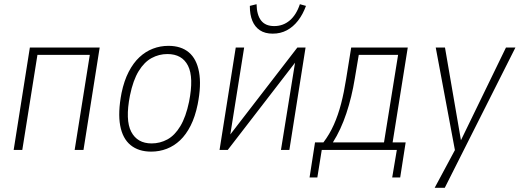

<svg xmlns="http://www.w3.org/2000/svg" viewBox="-20 -713 2471 913"><path d="M45 0 122 -487H454L377 0H335L407 -452H158L86 0Z M699 8Q639 8 601 -23Q563 -54 551.5 -116Q540 -178 558 -271Q570 -329 592 -371.5Q614 -414 643 -441Q672 -468 707 -481.5Q742 -495 781 -495Q841 -495 878 -464Q915 -433 926.5 -370.5Q938 -308 920 -217Q908 -158 886.5 -115.5Q865 -73 836.5 -46Q808 -19 773 -5.5Q738 8 699 8ZM701 -31Q741 -31 776 -50Q811 -69 837.5 -113Q864 -157 879 -229Q902 -345 874 -400.5Q846 -456 776 -456Q736 -456 701 -437Q666 -418 639.5 -375Q613 -332 598 -259Q575 -142 604 -86.5Q633 -31 701 -31Z M1024 0 1101 -487H1141L1070 -41H1050L1394 -487H1433L1356 0H1316L1388 -446H1407L1063 0ZM1277 -553Q1240 -553 1216 -569Q1192 -585 1180 -614Q1168 -643 1168 -685L1200 -693Q1201 -642 1221.5 -615.5Q1242 -589 1284 -589Q1326 -589 1357.5 -615.5Q1389 -642 1406 -693L1435 -685Q1420 -644 1397 -614.5Q1374 -585 1344 -569Q1314 -553 1277 -553Z M1452 131 1478 -36H1518Q1547 -74 1567.5 -120Q1588 -166 1602 -220Q1616 -274 1626 -338L1650 -487H1919L1847 -36H1909L1883 131H1845L1867 0H1510L1489 131ZM1563 -36H1806L1873 -452H1686L1667 -339Q1653 -252 1627 -174Q1601 -96 1563 -36Z M2047 180 2150 -12 2147 21 2052 -487H2096L2174 -34H2166L2386 -487H2431L2095 180Z"/></svg>

Font: Nunito Sans 10pt Condensed ExtraLight
Style: Italic
Weight: 250
Width: 3
Italic angle: -9°
Designer: Vernon Adams
Foundry: Vernon Adams
Version: Version 3.101;gftools[0.9.27]